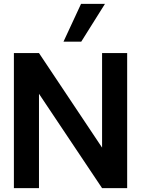

<svg xmlns="http://www.w3.org/2000/svg" viewBox="-20 -975 731 995"><path d="M52 0V-700H182L509 -210V-700H639V0H509L182 -489V0ZM309 -759 400 -955H524L401 -759Z"/></svg>

Font: HostGroteskBold
Style: Bold
Weight: 700
Designer: Doukan Karapınar based on Poppins by Indian Type Foundry, Jonny Pinhorn
Foundry: Element Type
Version: Version 1.001; ttfautohint (v1.8.4.7-5d5b)